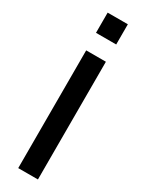

<svg xmlns="http://www.w3.org/2000/svg" viewBox="-246 -984 772 1017"><g transform="rotate(30 140.0 -475.0)"><path d="M80 0H200.5V-720H80ZM78.5 -826.5H202V-950H78.5Z"/></g></svg>

Font: Manrope
Style: Bold
Weight: 700
Designer: Mikhail Sharanda
Foundry: Mikhail Sharanda
Version: Version 4.505;FEAKit 1.0